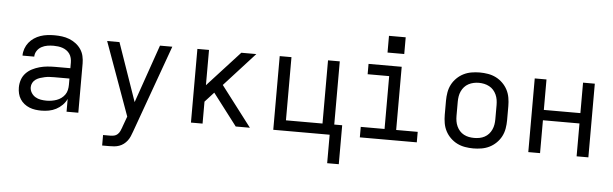

<svg xmlns="http://www.w3.org/2000/svg" viewBox="-55 -932 4310 1350"><g transform="rotate(5 2100.0 -257.0)"><path d="M251 8Q230 8 208.5 5Q187 2 167 -6Q147 -14 130 -27.5Q113 -41 101.5 -59Q90 -77 85 -98Q80 -119 80 -141Q80 -169 89 -195.5Q98 -222 117 -242Q136 -262 160.5 -274.5Q185 -287 212 -294.5Q239 -302 266.5 -304.5Q294 -307 321 -307H429V-347Q429 -363 425 -379Q421 -395 412 -408Q403 -421 389.5 -430.5Q376 -440 361 -445Q346 -450 330 -452Q314 -454 298 -454Q276 -454 254.5 -450.5Q233 -447 213.5 -436.5Q194 -426 181.5 -407Q169 -388 169 -366H86Q86 -391 94.5 -415Q103 -439 118.5 -458.5Q134 -478 155 -492Q176 -506 199.5 -514Q223 -522 248 -525Q273 -528 298 -528Q325 -528 351.5 -524.5Q378 -521 402.5 -511.5Q427 -502 448.5 -486Q470 -470 485 -448Q500 -426 506 -400Q512 -374 512 -347V0H429V-90Q418 -66 398.5 -46.5Q379 -27 355 -14.5Q331 -2 304.5 3Q278 8 251 8ZM282 -65Q300 -65 318 -68Q336 -71 353 -77Q370 -83 385 -94Q400 -105 410.5 -120Q421 -135 425 -153Q429 -171 429 -189V-234H321Q305 -234 288 -233Q271 -232 255 -228.5Q239 -225 223 -220Q207 -215 193 -205.5Q179 -196 171 -181Q163 -166 163 -150Q163 -129 174 -111Q185 -93 202.5 -82.5Q220 -72 240.5 -68.5Q261 -65 282 -65Z M699 215V141H748Q763 141 777 138Q791 135 801.5 125Q812 115 818 102Q824 89 829 75Q829 74 829 74Q829 74 829 74L857 -3L758 -277L670 -520H757L900 -109L1043 -520H1130L907 99Q901 116 894 132.5Q887 149 876 163.5Q865 178 850.5 189Q836 200 819 206Q802 212 784 213.5Q766 215 748 215Z M1307 0V-520H1389V-271L1617 -520H1723L1507 -283L1723 0H1623L1452 -224L1389 -155V0Z M2286 201V0H1888V-520H1971V-74H2229V-520H2312V-74H2368V201Z M2499 0V-74H2667V-447H2515V-520H2749V-74H2901V0ZM2641 -611V-729H2759V-611Z M3300 8Q3271 8 3241.5 3Q3212 -2 3186 -15Q3160 -28 3138.5 -49Q3117 -70 3103.5 -96Q3090 -122 3085 -151.5Q3080 -181 3080 -210V-310Q3080 -339 3085 -368.5Q3090 -398 3103.5 -424Q3117 -450 3138.5 -471Q3160 -492 3186 -505Q3212 -518 3241.5 -523Q3271 -528 3300 -528Q3329 -528 3358.5 -523Q3388 -518 3414 -505Q3440 -492 3461.5 -471Q3483 -450 3496.5 -424Q3510 -398 3515 -368.5Q3520 -339 3520 -310V-210Q3520 -181 3515 -151.5Q3510 -122 3496.5 -96Q3483 -70 3461.5 -49Q3440 -28 3414 -15Q3388 -2 3358.5 3Q3329 8 3300 8ZM3300 -66Q3319 -66 3337.5 -69.5Q3356 -73 3373 -82Q3390 -91 3402.5 -105Q3415 -119 3423 -136.5Q3431 -154 3434 -172.5Q3437 -191 3437 -210V-310Q3437 -329 3434 -347.5Q3431 -366 3423 -383.5Q3415 -401 3402.5 -415Q3390 -429 3373 -438Q3356 -447 3337.5 -451Q3319 -455 3300 -455Q3281 -455 3262.5 -451Q3244 -447 3227 -438Q3210 -429 3197.5 -415Q3185 -401 3177 -383.5Q3169 -366 3166 -347.5Q3163 -329 3163 -310V-210Q3163 -191 3166 -172.5Q3169 -154 3177 -136.5Q3185 -119 3197.5 -105Q3210 -91 3227 -82Q3244 -73 3262.5 -69.5Q3281 -66 3300 -66Z M3688 0V-520H3771V-305H4029V-520H4112V0H4029V-232H3771V0Z"/></g></svg>

Font: Iosevka SS04 Extended
Style: Regular
Weight: 400
Width: 7
Monospace: yes
Designer: Belleve Invis
Foundry: Belleve Invis
Version: Version 19.0.0; ttfautohint (v1.8.4)